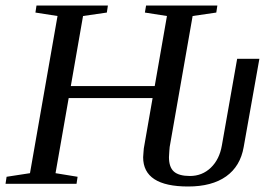

<svg xmlns="http://www.w3.org/2000/svg" viewBox="-31 -675 998 705"><path d="M529.3 -314.9H221.2L172.9 -39.1L253.9 -25.9L250 0H-10.7L-6.8 -25.9L79.1 -39.1L180.2 -616.2L99.1 -628.9L103 -654.8H365.2L361.3 -628.9L273.9 -616.2L229 -358.9H537.1L582 -616.2L501 -628.9L505.4 -654.8H767.1L763.2 -628.9L676.3 -616.2L593.8 -145.5Q591.8 -137.7 590.8 -121.1Q589.8 -104.5 589.4 -98.1Q589.4 -61 607.7 -44.9Q626 -28.8 666.5 -28.8Q711.4 -28.8 743.2 -59.3Q774.9 -89.8 783.7 -141.1L839.8 -459H921.4L863.8 -135.3Q851.6 -64.5 799.3 -27.3Q747.1 9.8 659.7 9.8Q494.6 9.8 494.6 -97.7L496.1 -118.7L497.1 -130.4Z"/></svg>

Font: Tinos
Style: Italic
Weight: 400
Italic angle: -16.333°
Designer: Steve Matteson
Foundry: Monotype Imaging Inc.
Version: Version 1.32